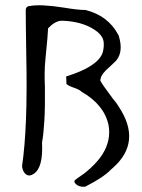

<svg xmlns="http://www.w3.org/2000/svg" viewBox="-20 -661 540 731"><path d="M304 50Q287 51 276 45Q266 39 264 33L263 27Q269 21 287 9Q299 1 307 -5.5Q315 -12 319 -16Q410 -95 393 -186Q376 -263 290 -312Q284 -320 253 -330Q240 -335 233 -341L232 -370Q349 -406 370 -458Q376 -477 375 -496Q375 -527 333 -552Q288 -579 220 -582Q194 -584 168 -558L163 -553Q163 -545 160.5 -515.5Q158 -486 153 -436Q150 -405 150 -383Q150 -374 150 -360.5Q150 -347 151 -328Q152 -256 149 -203.5Q146 -151 140 -118Q145 -22 108 1Q86 16 71 -6Q65 -16 64 -29Q75 -103 79 -209Q83 -315 80 -452Q79 -514 78.5 -557Q78 -600 78 -623Q78 -630 82 -633.5Q86 -637 90 -638H93Q134 -646 223 -632Q276 -623 305 -623Q391 -602 430 -529Q431 -528 431 -527Q431 -526 432 -525Q451 -464 422 -430L418 -426Q414 -422 409 -417.5Q404 -413 397 -406Q366 -380 363 -361Q362 -358 362 -354Q368 -341 410 -285Q417 -277 422.5 -269.5Q428 -262 432 -255Q521 -121 411 -23Q406 -18 403 -16Q375 14 304 50Z"/></svg>

Font: New Tegomin
Style: Regular
Weight: 400
Designer: Kyosuke Nagai
Version: Version 1.000